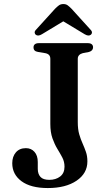

<svg xmlns="http://www.w3.org/2000/svg" viewBox="-20 -913 531 948"><path d="M411.5 -116Q411.5 -57 358 -20.8Q304.5 15.5 216 15.5Q132 15.5 86.2 -18.2Q40.5 -52 40.5 -107Q40.5 -140 58.5 -160.8Q76.5 -181.5 108 -181.5Q134 -181.5 150.2 -163.2Q166.5 -145 166.5 -113V-79.5Q166.5 -54 179.8 -39.5Q193 -25 223.5 -25Q255.5 -25 277 -41.5Q298.5 -58 298.5 -90Q298.5 -114.5 287.8 -135Q277 -155.5 263.2 -178Q249.5 -200.5 239 -230Q228.5 -259.5 228.5 -301V-622.5Q228.5 -634 222.5 -641Q216.5 -648 203.5 -650.5L167.5 -656.5Q156 -658.5 150.8 -664Q145.5 -669.5 145.5 -679.5Q145.5 -689 152.2 -694.5Q159 -700 172.5 -700H412.5Q426.5 -700 433 -694.5Q439.5 -689 439.5 -679.5Q439.5 -662.5 419.5 -656.5L388.5 -650.5Q377 -647.5 370.5 -640.5Q364 -633.5 364 -623V-310Q364 -275 371.2 -250Q378.5 -225 387.8 -204.5Q397 -184 404.2 -163.2Q411.5 -142.5 411.5 -116ZM317 -822.5H268L398 -744Q417.5 -732.5 428.5 -741.5Q433.5 -745 434 -752Q434.5 -759 426.5 -767L333 -870Q322.5 -880.5 314 -886.8Q305.5 -893 293 -893Q280 -893 271.2 -886.8Q262.5 -880.5 252 -870L158.5 -767Q150.5 -759 151.2 -752Q152 -745 156.5 -741.5Q168 -732.5 187 -744Z"/></svg>

Font: Fraunces Medium
Style: Regular
Weight: 500
Version: Version 1.000;[b76b70a41]